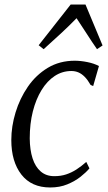

<svg xmlns="http://www.w3.org/2000/svg" viewBox="-20 -819 479 849"><path d="M202 10Q119 10 74.5 -47.2Q30 -104.5 30 -200Q30 -260 48.8 -321.8Q67.5 -383.5 103.2 -435.5Q139 -487.5 191.2 -519Q243.5 -550.5 310.5 -550.5Q336.5 -550.5 366.2 -544.5Q396 -538.5 417.5 -527L392 -438.5L380.5 -443.5Q368 -465.5 354.8 -479Q341.5 -492.5 327 -498.8Q312.5 -505 295.5 -505Q255.5 -505 222 -483Q188.5 -461 163.8 -420.8Q139 -380.5 125.2 -326.2Q111.5 -272 111.5 -207Q112 -156 124 -118.8Q136 -81.5 160 -60.8Q184 -40 220 -40Q249 -40 272.5 -47.8Q296 -55.5 317.8 -69.5Q339.5 -83.5 361.5 -103L375.5 -74.5Q361 -57 336 -37.2Q311 -17.5 277.5 -3.8Q244 10 202 10ZM173 -601.5 151 -619 292.5 -799H358L433.5 -618L409 -601.5Q386 -634.5 365 -667.5Q344 -700.5 318.5 -738.5Q285.5 -704.5 249.8 -671.5Q214 -638.5 173 -601.5Z"/></svg>

Font: Merriweather 60pt Light
Style: Italic
Weight: 300
Italic angle: -7.8°
Version: Version 2.101